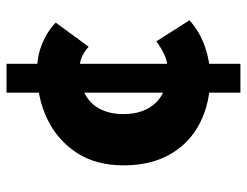

<svg xmlns="http://www.w3.org/2000/svg" viewBox="-102 -594 738 573"><g transform="rotate(-90 266.5 -307.0)"><path d="M326 -48Q247 -48 187 -78.5Q127 -109 93.5 -167Q60 -225 60 -307Q60 -389 97.5 -446.5Q135 -504 198.5 -534.5Q262 -565 341 -565Q386 -565 423.5 -549.5Q461 -534 486 -509L414 -411Q397 -426 381.5 -432Q366 -438 350 -438Q303 -438 273 -422Q243 -406 228 -376.5Q213 -347 213 -307Q213 -246 247 -210.5Q281 -175 344 -175Q370 -175 391.5 -185.5Q413 -196 430 -209L493 -110Q457 -78 411.5 -63Q366 -48 326 -48ZM277 42V-656H363V42Z"/></g></svg>

Font: Mada ExtraBold
Style: Regular
Weight: 800
Designer: Khaled Hosny
Version: Version 1.5